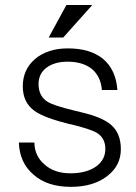

<svg xmlns="http://www.w3.org/2000/svg" viewBox="-20 -723 540 761"><path d="M54.7 -158.2Q57.6 -78.1 112.3 -31.2Q167 17.6 260.7 17.6Q350.6 17.6 405.3 -25.4Q459 -66.4 459 -131.8Q459 -194.3 420.9 -227.5Q385.7 -258.8 300.8 -278.3L272.5 -285.2Q192.4 -304.7 168.9 -319.3Q132.8 -341.8 132.8 -389.6Q132.8 -429.7 162.1 -453.1Q194.3 -478.5 248 -478.5Q308.6 -478.5 344.7 -449.2Q379.9 -418.9 383.8 -366.2H445.3Q439.5 -447.3 387.7 -490.2Q336.9 -531.2 249 -531.2Q168.9 -531.2 119.1 -489.3Q70.3 -447.3 70.3 -380.9Q70.3 -316.4 117.2 -283.2Q155.3 -255.9 257.8 -230.5H260.7Q339.8 -210.9 362.3 -197.3Q397.5 -176.8 397.5 -132.8Q397.5 -89.8 361.3 -63.5Q323.2 -36.1 258.8 -36.1Q195.3 -36.1 156.2 -71.3Q117.2 -104.5 116.2 -158.2ZM345.7 -703.1H243.2L172.9 -574.2H230.5Z"/></svg>

Font: DotumChe
Style: Regular
Weight: 400
Monospace: yes
Version: Version 2.21